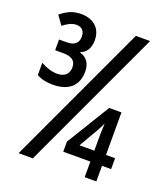

<svg xmlns="http://www.w3.org/2000/svg" viewBox="-133 -817 797 912"><g transform="rotate(20 265.0 -361.5)"><path d="M108 -361C193 -361 232 -406 232 -471C232 -513 214 -538 179 -549V-552C205 -560 224 -586 224 -627C224 -684 188 -723 120 -723C78 -723 49 -707 19 -683L51 -638C73 -655 95 -667 117 -667C143 -667 160 -653 160 -622C160 -592 142 -573 102 -573H63V-519H103C144 -519 168 -505 168 -471C168 -438 149 -417 109 -417C82 -417 55 -426 26 -442V-380C50 -366 77 -361 108 -361ZM67 0H139L472 -714H400ZM401 0H460V-79H506V-134H460V-349H398L264 -130V-79H401ZM326 -134 380 -227C389 -243 398 -260 403 -272C403 -248 401 -235 401 -209V-134Z"/></g></svg>

Font: Noto Sans Mono Condensed
Style: Regular
Weight: 400
Width: 3
Designer: Monotype Design Team
Foundry: Monotype Imaging Inc.
Version: Version 2.014